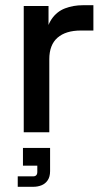

<svg xmlns="http://www.w3.org/2000/svg" viewBox="-20 -507 397 736"><path d="M71 0V-484H166V-352L153 -353Q158 -405 178 -434Q198 -463 229.5 -475Q261 -487 298 -487H338V-390H290Q232 -390 200.5 -362.5Q169 -335 169 -280V0ZM48 209V169H107Q123 169 123 152V128H68V60H172V149Q172 171 162.5 184.5Q153 198 138.5 203.5Q124 209 109 209Z"/></svg>

Font: SUSE Medium
Style: Regular
Weight: 500
Designer: Rene Bieder
Foundry: SUSE
Version: Version 1.000